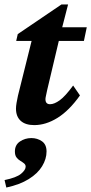

<svg xmlns="http://www.w3.org/2000/svg" viewBox="-31 -548 405 853"><path d="M324.2 -124Q276.4 -56.6 224.6 -24.4Q172.9 7.8 121.1 7.8Q82 7.8 61 -11.2Q40 -30.3 40 -65.4Q40 -76.2 42.5 -90.8Q44.9 -105.5 48.8 -123L109.4 -366.2H41L47.9 -396.5L242.2 -528.3H271.5L236.3 -391.6L178.7 -148.4Q174.8 -129.9 172.9 -121.1Q170.9 -112.3 170.9 -107.4Q170.9 -85 191.4 -85Q210 -85 234.4 -102.5Q258.8 -120.1 293.9 -168ZM184.6 -366.2 197.3 -426.8H354.5L341.8 -366.2ZM-2.9 285.2 -10.7 252Q42 241.2 62.5 224.1Q83 207 83 192.4Q83 183.6 75.7 177.7Q68.4 171.9 58.6 166Q48.8 160.2 42 150.9Q35.2 141.6 35.2 125Q35.2 95.7 57.6 80.6Q80.1 65.4 108.4 65.4Q134.8 65.4 155.3 79.6Q175.8 93.8 175.8 125Q175.8 158.2 156.2 190.4Q136.7 222.7 96.7 247.6Q56.6 272.5 -2.9 285.2Z"/></svg>

Font: Crimson Pro ExtraLight
Style: Bold Italic
Weight: 700
Italic angle: -12°
Version: Version 1.002